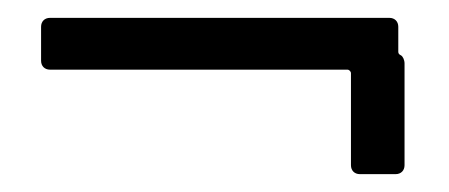

<svg xmlns="http://www.w3.org/2000/svg" viewBox="-20 -364 503 215"><path d="M426 -306V-334C426 -340 422 -344 416 -344H36C30 -344 26 -340 26 -334V-296C26 -290 30 -286 36 -286H369C371 -286 373 -284 373 -282V-179C373 -173 377 -169 383 -169H423C429 -169 433 -173 433 -179V-293C433 -297 431 -301 429 -302C427 -303 426 -304 426 -306Z"/></svg>

Font: Barlow Semi Condensed
Style: Regular
Weight: 400
Width: 4
Designer: Jeremy Tribby
Foundry: Tribby Type
Version: Version 1.422;hotconv 1.0.109;makeotfexe 2.5.65596